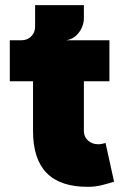

<svg xmlns="http://www.w3.org/2000/svg" viewBox="-20 -717 496 744"><path d="M320 7Q213 7 160.5 -47Q108 -101 108 -209V-402H18V-561H404V-402H305V-209Q305 -187 321 -172.5Q337 -158 361 -158Q368 -158 375 -159.5Q382 -161 389 -163L422 -13Q400 -6 374.5 0.5Q349 7 320 7ZM63 -515V-561Q86 -561 101 -576Q116 -591 116 -614V-697H305V-644Q305 -629 297.5 -611Q290 -593 275 -579Q260 -565 237 -561Z"/></svg>

Font: Parkinsans ExtraBold
Style: Regular
Weight: 800
Designer: Red Stone, Indian Type Foundry
Foundry: Indian Type Foundry
Version: Version 1.000